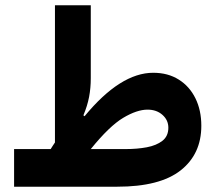

<svg xmlns="http://www.w3.org/2000/svg" viewBox="-20 -705 812 725"><path d="M171.4 -142.1Q175.3 -148.9 179.4 -154.8Q183.6 -160.6 187.5 -167V-685.1H322.8V-409.7Q322.8 -372.6 316.4 -339.1Q310.1 -305.7 294.9 -269.5L299.3 -266.1Q434.6 -430.2 558.6 -430.2Q614.3 -430.2 655 -404.5Q695.8 -378.9 718 -333.7Q740.2 -288.6 740.2 -230Q740.2 -123 661.9 -61.5Q583.5 0 422.9 0H33.2V-142.1ZM322.8 -142.1H455.1Q498 -142.1 534.4 -148.9Q570.8 -155.8 593.3 -173.3Q615.7 -190.9 615.7 -222.7Q615.7 -251.5 593.5 -271.2Q571.3 -291 537.1 -291Q497.1 -291 445.1 -260Q393.1 -229 322.8 -142.1Z"/></svg>

Font: Estedad-FD Bold
Style: Regular
Weight: 700
Designer: Amin Abedi
Version: Version 7.3